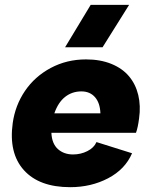

<svg xmlns="http://www.w3.org/2000/svg" viewBox="-20 -755 618 788"><path d="M268.1 13.2Q141.1 13.2 78.1 -56.6Q15.1 -126.5 32.2 -250Q42.5 -322.8 82.5 -381.8Q122.6 -440.9 188.2 -476.1Q253.9 -511.2 333 -511.2Q391.6 -511.2 436.8 -492.9Q481.9 -474.6 509.3 -442.1Q536.6 -409.7 547.4 -365.2Q558.1 -320.8 550.8 -269Q545.9 -231 538.1 -210H190.9Q192.9 -165.5 217.5 -143.3Q242.2 -121.1 279.8 -121.1Q311.5 -121.1 338.6 -134.8Q365.7 -148.4 376 -171.9L522 -126Q493.7 -60.1 423.8 -23.4Q354 13.2 268.1 13.2ZM203.1 -290H392.1Q390.6 -332.5 369.9 -356.2Q349.1 -379.9 314 -379.9Q275.9 -379.9 247.3 -357.4Q218.8 -335 203.1 -290ZM247.1 -561 352.1 -734.9H509.8L400.9 -561Z"/></svg>

Font: Human Sans Black
Style: Italic
Weight: 800
Italic angle: -8°
Designer: Tim Radville
Foundry: Continuum
Version: Version 1.000;FEAKit 1.0